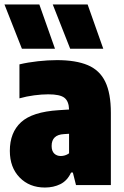

<svg xmlns="http://www.w3.org/2000/svg" viewBox="-29 -828 553 859"><path d="M172 11Q102.5 11 58.8 -34Q15 -79 15 -153Q15 -235 65.2 -281.2Q115.5 -327.5 233 -335L280 -338Q279 -375 259.2 -390.5Q239.5 -406 187 -406Q158 -406 123.8 -401.5Q89.5 -397 58 -388V-540Q95.5 -549 140.5 -554Q185.5 -559 226 -559Q310.5 -559 363.8 -536.5Q417 -514 442 -462.2Q467 -410.5 467 -323V0H311L297 -56H289Q272 -19.5 241.2 -4.2Q210.5 11 172 11ZM202 -175Q202 -152.5 213.5 -141.2Q225 -130 243 -130Q252 -130 261.5 -132.8Q271 -135.5 280 -142V-229.5L257 -228Q202 -225 202 -175ZM285 -610 207 -808H363L433 -610ZM69 -610 -9 -808H147L217 -610Z"/></svg>

Font: Encode Sans Condensed Black
Style: Regular
Weight: 900
Width: 3
Designer: Multiple Designers
Foundry: Impallari Type
Version: Version 3.000; ttfautohint (v1.8.3) -l 8 -r 50 -G 200 -x 14 